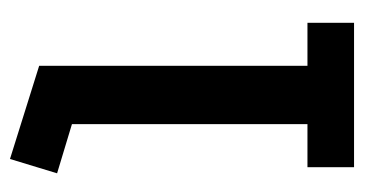

<svg xmlns="http://www.w3.org/2000/svg" viewBox="-188 -524 712 375"><g transform="rotate(-90 167.5 -336.0)"><path d="M29 0V-91H113V-551L17 -580L45 -672L227 -615V-91H311V0Z"/></g></svg>

Font: Podkova
Style: Bold
Weight: 700
Designer: Ilya Yudin
Foundry: Cyreal (www.cyreal.org)
Version: Version 2.102; ttfautohint (v1.8.1.43-b0c9)